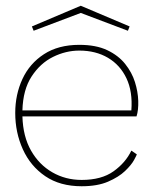

<svg xmlns="http://www.w3.org/2000/svg" viewBox="-20 -640 528 668"><path d="M456 -103Q456 -101 446.5 -83.5Q437 -66 415 -45Q393 -24 356 -8Q319 8 264 8Q189 8 137.5 -27Q86 -62 59.5 -120.5Q33 -179 33 -247Q33 -311 58 -365Q83 -419 133 -451.5Q183 -484 256 -484Q314 -484 353 -465.5Q392 -447 415.5 -417.5Q439 -388 449.5 -354.5Q460 -321 461 -289Q462 -257 455 -235H58Q60 -165 88 -116Q116 -67 162 -40.5Q208 -14 264 -14Q333 -14 375 -44Q417 -74 437 -116ZM256 -464Q209 -464 164.5 -442Q120 -420 90 -374Q60 -328 58 -256H437Q442 -321 420 -367.5Q398 -414 355.5 -439Q313 -464 256 -464ZM261 -620 431 -548 425 -533 261 -595 97 -533 91 -548Z"/></svg>

Font: Lil Grotesk Thin
Style: Regular
Weight: 100
Designer: Bastien Sozeau
Foundry: NBR — Bastien Sozeau
Version: Version 3.003; ttfautohint (v1.8.4.7-5d5b);gftools[0.9.33]